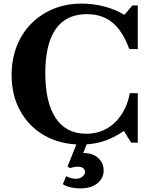

<svg xmlns="http://www.w3.org/2000/svg" viewBox="-20 -792 844 1066"><path d="M431 10.5Q316.5 10.5 229.5 -38.2Q142.5 -87 93.5 -174Q44.5 -261 44.5 -376Q44.5 -463 73 -535.5Q101.5 -608 153.8 -661Q206 -714 277.2 -743Q348.5 -772 434.5 -772Q496.5 -772 558 -756.2Q619.5 -740.5 668 -711H672L715 -761.5H745V-519.5H698Q688 -546 677.2 -568.5Q666.5 -591 654 -609.5Q619.5 -663 572 -688.2Q524.5 -713.5 462.5 -713.5Q348 -713.5 289.8 -631.2Q231.5 -549 231.5 -386Q231.5 -222 289.8 -135.8Q348 -49.5 458.5 -49.5Q519.5 -49.5 568.8 -76Q618 -102.5 651 -151Q668.5 -175.5 681.2 -206.8Q694 -238 700.5 -274.5H745V0H708L668 -65Q610 -25.5 553.2 -7.5Q496.5 10.5 431 10.5ZM425.5 254Q396.5 254 370.5 247.8Q344.5 241.5 329 230.5L347.5 186Q361 193.5 374.5 197Q388 200.5 401 200.5Q424 200.5 438 188.8Q452 177 452 163Q452 150 441.8 141.8Q431.5 133.5 414.5 133.5Q405 133.5 392 135.5Q379 137.5 369 141.5L355 132.5L414.5 -16.5H471L442.5 57.5Q495 57.5 525.2 85.2Q555.5 113 555.5 155Q555.5 197.5 520.5 225.8Q485.5 254 425.5 254Z"/></svg>

Font: Libre Caslon Text
Style: Regular
Weight: 400
Designer: Pablo Impallari, Rodrigo Fuenzalida, Katja Schimmel
Foundry: Pablo Impallari, Rodrigo Fuenzalida
Version: Version 2.000